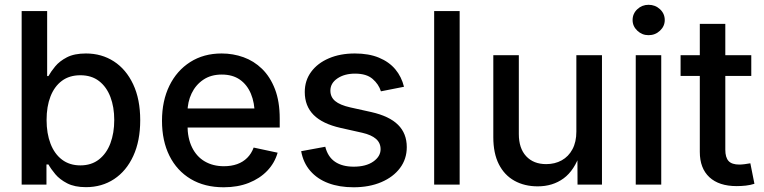

<svg xmlns="http://www.w3.org/2000/svg" viewBox="-20 -774 3203 805"><path d="M340.3 10.7Q293 10.7 261.7 -5.4Q230.5 -21.5 211.9 -43.7Q193.4 -65.9 183.1 -84.5H174.8V0H70.8V-727.5H177.7V-455.1H183.1Q193.4 -473.6 211.4 -495.6Q229.5 -517.6 260.5 -533.7Q291.5 -549.8 340.3 -549.8Q406.2 -549.8 457.5 -516.6Q508.8 -483.4 538.3 -420.7Q567.9 -357.9 567.9 -270Q567.9 -183.1 538.8 -120.1Q509.8 -57.1 458.5 -23.2Q407.2 10.7 340.3 10.7ZM316.9 -80.6Q363.3 -80.6 395 -105.5Q426.8 -130.4 442.9 -173.3Q459 -216.3 459 -271Q459 -325.2 442.9 -367.4Q426.8 -409.7 395.3 -434.1Q363.8 -458.5 316.9 -458.5Q271 -458.5 239.5 -435.1Q208 -411.6 191.7 -369.6Q175.3 -327.6 175.3 -271Q175.3 -214.4 191.9 -171.4Q208.5 -128.4 240.2 -104.5Q272 -80.6 316.9 -80.6Z M918 11.2Q837.9 11.2 779.8 -23.4Q721.7 -58.1 690.4 -120.8Q659.2 -183.6 659.2 -267.6Q659.2 -351.1 690.2 -414.6Q721.2 -478 777.6 -513.9Q834 -549.8 909.2 -549.8Q957 -549.8 1000.7 -534.2Q1044.4 -518.6 1078.6 -485.4Q1112.8 -452.1 1132.8 -400.4Q1152.8 -348.6 1152.8 -276.4V-239.3H717.8V-319.3H1097.7L1047.9 -293Q1047.9 -342.8 1032 -380.9Q1016.1 -418.9 985.6 -440.2Q955.1 -461.4 909.7 -461.4Q864.3 -461.4 832.3 -439.7Q800.3 -418 783.2 -382.1Q766.1 -346.2 766.1 -303.2V-250Q766.1 -194.8 785.2 -156Q804.2 -117.2 838.6 -97.2Q873 -77.1 918.9 -77.1Q949.7 -77.1 974.4 -85.9Q999 -94.7 1016.6 -112.3Q1034.2 -129.9 1043.5 -155.3L1144 -133.8Q1131.8 -90.8 1100.6 -58.1Q1069.3 -25.4 1022.9 -7.1Q976.6 11.2 918 11.2Z M1462.4 11.2Q1402.8 11.2 1356.7 -6.1Q1310.5 -23.4 1281 -57.4Q1251.5 -91.3 1242.7 -140.1L1343.8 -158.7Q1354.5 -116.2 1384.8 -95.7Q1415 -75.2 1462.9 -75.2Q1514.6 -75.2 1545.2 -96.7Q1575.7 -118.2 1575.7 -148.4Q1575.7 -174.8 1556.4 -191.7Q1537.1 -208.5 1499 -217.3L1407.7 -237.8Q1332 -254.9 1294.9 -292.2Q1257.8 -329.6 1257.8 -388.2Q1257.8 -436.5 1284.7 -472.9Q1311.5 -509.3 1358.9 -529.5Q1406.2 -549.8 1467.8 -549.8Q1526.4 -549.8 1568.8 -532.2Q1611.3 -514.6 1637.5 -483.4Q1663.6 -452.1 1673.8 -410.2L1577.1 -391.1Q1567.9 -420.9 1542.2 -443.1Q1516.6 -465.3 1468.8 -465.3Q1424.3 -465.3 1394.8 -445.3Q1365.2 -425.3 1365.2 -394Q1365.2 -367.2 1385.3 -350.3Q1405.3 -333.5 1448.7 -323.7L1536.6 -304.2Q1612.3 -287.1 1648.9 -250.7Q1685.5 -214.4 1685.5 -157.2Q1685.5 -107.4 1657.2 -69.6Q1628.9 -31.7 1578.6 -10.3Q1528.3 11.2 1462.4 11.2Z M1907.2 -727.5V0H1800.3V-727.5Z M2234.4 7.3Q2179.2 7.3 2137 -16.1Q2094.7 -39.6 2071.5 -85.4Q2048.3 -131.3 2048.3 -198.7V-542.5H2155.3V-211.9Q2155.3 -152.3 2186 -119.1Q2216.8 -85.9 2270 -85.9Q2306.6 -85.9 2335.2 -101.8Q2363.8 -117.7 2380.1 -148.2Q2396.5 -178.7 2396.5 -222.2V-542.5H2503.9V0H2401.4L2400.9 -132.8H2413.1Q2388.7 -59.6 2343 -26.1Q2297.4 7.3 2234.4 7.3Z M2645.5 0V-542.5H2752.4V0ZM2699.2 -626.5Q2671.9 -626.5 2652.1 -645.3Q2632.3 -664.1 2632.3 -689.9Q2632.3 -716.8 2652.1 -735.4Q2671.9 -753.9 2699.2 -753.9Q2727.1 -753.9 2747.1 -735.4Q2767.1 -716.8 2767.1 -689.9Q2767.1 -664.1 2747.1 -645.3Q2727.1 -626.5 2699.2 -626.5Z M3129.9 -542.5V-455.6H2833.5V-542.5ZM2914.1 -673.8H3021V-146.5Q3021 -113.8 3034.7 -98.9Q3048.3 -84 3080.1 -84Q3088.9 -84 3102.5 -85.7Q3116.2 -87.4 3126 -89.4L3143.1 -3.4Q3126.5 2 3106.9 4.2Q3087.4 6.3 3068.8 6.3Q2994.6 6.3 2954.3 -31Q2914.1 -68.4 2914.1 -137.2Z"/></svg>

Font: Inter 16pt Medium
Style: Regular
Weight: 500
Version: Version 4.001;git-66647c0bb